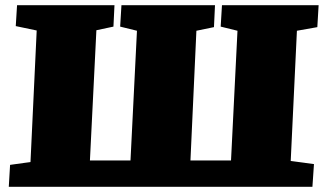

<svg xmlns="http://www.w3.org/2000/svg" viewBox="-20 -723 1254 743"><path d="M14 0 19 -85 98 -96 122 -605 41 -622 46 -703H423L419 -620L353 -606L328 -102H485L510 -604L445 -620L450 -703H812L808 -618L740 -604L717 -102H874L899 -604L834 -620L839 -703H1213L1208 -618L1129 -604L1105 -100L1195 -88L1189 0Z"/></svg>

Font: Literata 18pt Black
Style: Italic
Weight: 900
Italic angle: -2°
Designer: Latin by Veronika Burian and Jose Scaglione. Greek by Irene Vlachou. Cyrillic by Vera Evstafieva
Foundry: TypeTogether
Version: Version 3.103;gftools[0.9.29]